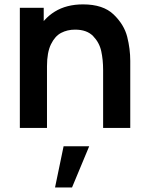

<svg xmlns="http://www.w3.org/2000/svg" viewBox="-20 -575 666 863"><path d="M317.3 -441.8Q282.7 -441.8 254.8 -427.2Q227 -412.7 209.1 -376Q191.2 -339.3 191.2 -277.5L119.7 -308.2Q119.7 -377.9 146.7 -434Q173.7 -490.2 226.3 -522.8Q279 -555.3 353.2 -555.3Q443.7 -555.3 490.8 -509.8Q538 -464.2 551.8 -409.5Q565.5 -354.8 565.5 -301.5V0H443.5V-260.2Q443.5 -307 435 -345.3Q426.6 -383.7 398.5 -412.8Q370.5 -441.8 317.3 -441.8ZM69.2 -540H176.5V-372.5H191.2V0H69.2ZM227.4 267.5H303.8L380.9 82.5H265.8Z"/></svg>

Font: Tap Sans
Style: Regular
Weight: 400
Designer: Tap Payments
Foundry: Tap Payments
Version: Version 1.001;Glyphs 3.1.2 (3151)